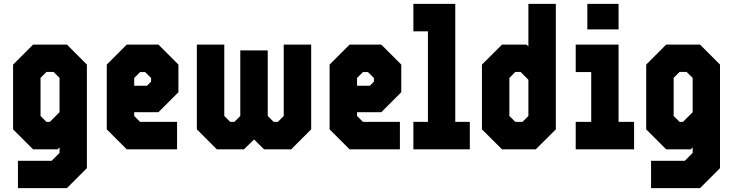

<svg xmlns="http://www.w3.org/2000/svg" viewBox="-20 -770 3788 990"><path d="M72.5 200V59H246.5L287 18.5V-10L277 0H150.5L47.5 -103V-437L150.5 -540H325L428 -437V97L325 200ZM219.5 -141.5H237L287 -191.5V-368.5L256 -399H219.5L189 -368.5V-172Z M797 -540 900 -437V-294.5L797 -191.5H672V-172L702.5 -141.5H893V0H633.5L530.5 -103V-437L633.5 -540ZM728 -398.5H702.5L672 -368V-328H738L759 -349V-368Z M995 -540H1136.5V-172L1167 -141.5H1188.5L1219 -172V-510H1360.5V-172L1391 -141.5H1412.5L1443 -172V-540H1584.5V-103L1481.5 0H1341.5L1290 -51L1238 0H1098L995 -103Z M1946 -540 2049 -437V-294.5L1946 -191.5H1821V-172L1851.5 -141.5H2042V0H1782.5L1679.5 -103V-437L1782.5 -540ZM1877 -398.5H1851.5L1821 -368V-328H1887L1908 -349V-368Z M2111.5 0V-141.5H2186.5V-608.5H2111.5V-750H2327.5V-141.5H2402.5V0Z M2742.5 0H2568.5L2465 -103V-437L2568.5 -540H2694.5L2704.5 -530.5V-750H2846V-103ZM2674 -141.5 2704.5 -172V-358.5L2664.5 -399H2637L2606.5 -368V-172L2637 -141.5Z M3008.5 -618.5V-750H3169.5V-618.5ZM2948.5 0V-141.5H3028.5V-398.5H2948.5V-540H3169.5V-141.5H3249.5V0Z M3337 200V59H3511L3551.5 18.5V-10L3541.5 0H3415L3312 -103V-437L3415 -540H3589.5L3692.5 -437V97L3589.5 200ZM3484 -141.5H3501.5L3551.5 -191.5V-368.5L3520.5 -399H3484L3453.5 -368.5V-172Z"/></svg>

Font: Tourney Condensed Black
Style: Regular
Weight: 900
Width: 3
Designer: Tyler Finck
Foundry: Etcetera Type Co
Version: Version 1.010; ttfautohint (v1.8.3)